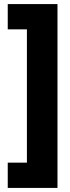

<svg xmlns="http://www.w3.org/2000/svg" viewBox="-20 -754 343 942"><path d="M18 44V168H262V-734H18V-610H112V44Z"/></svg>

Font: Noto Sans Hebrew ExtraCondensed Black
Style: Regular
Weight: 900
Width: 2
Designer: Monotype Design Team
Foundry: Monotype Imaging Inc.
Version: Version 2.004